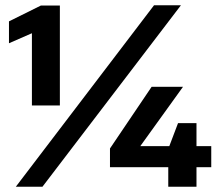

<svg xmlns="http://www.w3.org/2000/svg" viewBox="-20 -708 845 728"><path d="M101 -308V-582L14 -544V-627L135 -687H207V-308ZM40 0 564 -688H666L141 0ZM618 0V-74H397V-145L555 -379H674L512 -154H622L655 -241H725V-154H781V-74H725V0Z"/></svg>

Font: Saira Expanded
Style: Bold
Weight: 700
Width: 7
Designer: Hector Gatti with collaboration of the Omnibus-Type team
Foundry: Omnibus-Type
Version: Version 1.100; ttfautohint (v1.8.3)